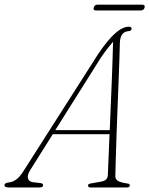

<svg xmlns="http://www.w3.org/2000/svg" viewBox="-54 -824 657 844"><path d="M79.5 -77.5Q64.5 -54 69 -39.5Q73.5 -25 91.5 -23L122 -19.5Q135.5 -18.5 135.5 -9.5Q135.5 0 120.5 0H-16Q-34.5 0 -34.5 -10.5Q-34.5 -19.5 -15.5 -22Q2 -23.5 18.2 -35.5Q34.5 -47.5 51.5 -75.5L377.5 -586.5Q420.5 -650 453 -678.2Q485.5 -706.5 512 -706.5Q525 -706.5 524.5 -698Q524.5 -688 510.5 -687Q475.5 -684.5 473 -638Q472.5 -614 471 -568Q469.5 -522 467.2 -463.8Q465 -405.5 462.5 -343.2Q460 -281 458 -223Q456 -165 454.8 -119.2Q453.5 -73.5 453 -49.5Q453 -35.5 465 -28.5Q477 -21.5 505 -17.5Q516.5 -17 516.5 -9Q516.5 0 503.5 0H343Q333 0 333 -8.5Q333 -15 342 -17L392.5 -26Q418.5 -31 420 -53.5Q421 -77.5 423 -125.8Q425 -174 427.5 -234H178ZM391 -573 189 -252H428.5Q430.5 -305 433 -361.5Q435.5 -418 437.5 -471.2Q439.5 -524.5 441 -568.5Q442.5 -612.5 443 -640.5Q434 -630.5 420.5 -613.2Q407 -596 391 -573ZM358 -790.5Q361.5 -803.5 375 -803.5H571Q585 -803.5 581.5 -790.5Q578 -778 564.5 -778H368Q354.5 -778 358 -790.5Z"/></svg>

Font: Fraunces 72pt S050 Thin
Style: Italic
Weight: 100
Italic angle: -16°
Version: Version 1.000; ttfautohint (v1.8.3)